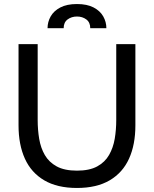

<svg xmlns="http://www.w3.org/2000/svg" viewBox="-20 -919 764 953"><path d="M362 14Q264 14 199.5 -24Q135 -62 103.5 -131.5Q72 -201 72 -297V-700H167V-323Q167 -275 174.5 -230Q182 -185 202.5 -149.5Q223 -114 261.5 -93Q300 -72 362 -72Q424 -72 462.5 -93Q501 -114 521.5 -150Q542 -186 549.5 -230.5Q557 -275 557 -323V-700H652V-297Q652 -201 620.5 -131.5Q589 -62 524.5 -24Q460 14 362 14ZM362 -899Q412 -899 444.5 -882Q477 -865 492.5 -837.5Q508 -810 508 -779H428Q428 -808 408.5 -822.5Q389 -837 362 -837Q335 -837 315.5 -822.5Q296 -808 296 -779H216Q216 -810 231.5 -837.5Q247 -865 279.5 -882Q312 -899 362 -899Z"/></svg>

Font: Cabin VF Beta
Style: Regular
Weight: 400
Designer: Pablo Impallari
Foundry: Pablo Impallari. http://www.impallari.com Igino Marini. http://www.ikern.com
Version: Version 2.200